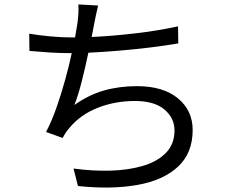

<svg xmlns="http://www.w3.org/2000/svg" viewBox="-20 -808 1040 867"><path d="M112 -656Q152 -649 204.5 -644Q257 -639 302 -639H319L330 -705Q333 -729 334 -748Q335 -767 334 -788L423 -783Q418 -763 413.5 -741Q409 -719 405 -699L394 -641Q484 -645 588 -657Q692 -669 784 -689L785 -612Q727 -602 657 -593.5Q587 -585 515.5 -579Q444 -573 379 -570Q366 -507 349.5 -442Q333 -377 316 -334Q381 -380 450 -399.5Q519 -419 598 -419Q717 -419 783.5 -364Q850 -309 850 -221Q850 -117 784 -55.5Q718 6 601 27Q484 48 332 32L312 -47Q399 -35 480.5 -37.5Q562 -40 627 -59.5Q692 -79 730 -118.5Q768 -158 768 -219Q768 -275 722.5 -313.5Q677 -352 589 -352Q500 -352 422 -321.5Q344 -291 294 -231Q275 -209 263 -185L188 -212Q214 -262 235.5 -323.5Q257 -385 274.5 -448.5Q292 -512 304 -568H303Q252 -568 204.5 -571Q157 -574 113 -578Z"/></svg>

Font: Go Noto Kurrent-Regular
Style: Regular
Weight: 400
Designer: Monotype Design Team
Foundry: Monotype Imaging Inc.
Version: Version 2.012; ttfautohint (v1.8.4.7-5d5b)